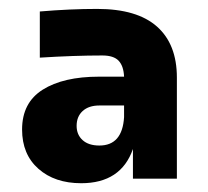

<svg xmlns="http://www.w3.org/2000/svg" viewBox="-20 -753 468 433"><path d="M163.1 -339.8Q103.5 -339.8 66.7 -372.3Q29.8 -404.8 29.8 -460.9Q29.8 -521.5 76.4 -550.8Q123 -580.1 203.1 -580.1H259.8Q258.8 -604 247.6 -616Q236.3 -627.9 210.9 -627.9Q147.9 -627.9 69.8 -623V-727.1Q138.2 -732.9 199.2 -732.9Q289.1 -732.9 334 -693.1Q378.9 -653.3 378.9 -578.1V-350.1H279.8V-417Q252.9 -339.8 163.1 -339.8ZM204.1 -424.8Q255.9 -424.8 259.8 -488.8V-515.1H204.1Q180.2 -515.1 166.5 -502.7Q152.8 -490.2 152.8 -469.2Q152.8 -449.2 166.3 -437Q179.7 -424.8 204.1 -424.8Z"/></svg>

Font: Sora SemiBold
Style: Regular
Weight: 600
Designer: Jonathan Barnbrook, Julián Moncada
Foundry: Barnbrook Fonts
Version: Version 2.000